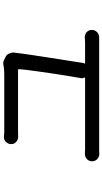

<svg xmlns="http://www.w3.org/2000/svg" viewBox="269 -986 661 1240"><g transform="rotate(-90 600.0 -366.5)"><path d="M853 -661Q866 -655 873.5 -639Q881 -623 880 -609L873 -552Q868 -517 862 -476.5Q856 -436 849 -391.5Q842 -347 835.5 -305Q829 -263 823 -226Q817 -189 813 -161Q812 -155 808 -148H941Q950 -148 959 -148.5Q968 -149 978 -150Q987 -150 996 -147Q1005 -144 1011.5 -138Q1018 -132 1022 -124Q1026 -116 1026 -107V-102Q1026 -93 1022 -84.5Q1018 -76 1011 -69.5Q1004 -63 995 -60Q986 -57 977 -57H247Q236 -57 225 -56Q217 -56 208 -59.5Q199 -63 192.5 -69Q186 -75 182 -83Q178 -91 178 -99V-104Q178 -114 182 -122.5Q186 -131 193 -137Q200 -143 209 -146.5Q218 -150 228 -149H236Q239 -149 242.5 -148.5Q246 -148 251 -148H720Q718 -152 716 -157Q713 -166 715 -176Q720 -202 725.5 -237Q731 -272 737.5 -311Q744 -350 749.5 -389.5Q755 -429 760 -464.5Q765 -500 768.5 -529.5Q772 -559 773 -576Q773 -578 771 -579.5Q769 -581 767 -581H361Q349 -581 336 -580Q327 -580 318.5 -583.5Q310 -587 303.5 -592.5Q297 -598 293 -606Q289 -614 289 -622V-628Q289 -638 293.5 -646Q298 -654 304 -660Q310 -666 318.5 -669.5Q327 -673 336 -672Q343 -672 347 -671.5Q351 -671 356 -670.5Q361 -670 368 -670H746Q758 -670 772.5 -671.5Q787 -673 799 -675Q805 -677 813.5 -676.5Q822 -676 828 -673Z"/></g></svg>

Font: Maple Mono NF CN
Style: Regular
Weight: 400
Monospace: yes
Designer: subframe7536
Version: Version 7.000